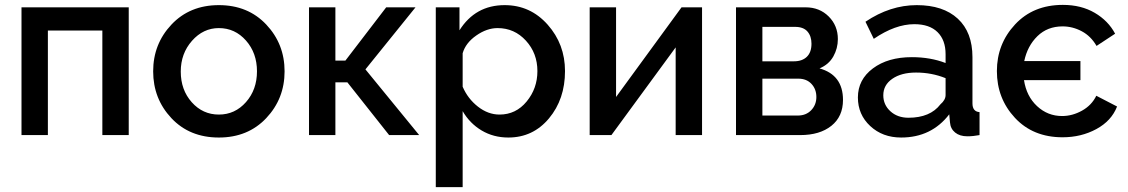

<svg xmlns="http://www.w3.org/2000/svg" viewBox="-20 -553 4616 786"><path d="M507 -523V0H399V-428H176V0H68V-523Z M876 10Q756 10 681.5 -69.5Q607 -149 607 -261Q607 -373 682 -452.5Q757 -532 876 -532Q995 -532 1070 -452.5Q1145 -373 1145 -261Q1145 -149 1070 -69.5Q995 10 876 10ZM720 -260Q720 -185 765 -134.5Q810 -84 876 -84Q942 -84 987 -135Q1032 -186 1032 -261Q1032 -336 987 -387Q942 -438 876 -438Q812 -438 766 -386Q720 -334 720 -260Z M1394 -305 1561 -523H1681L1476 -269L1696 0H1573L1402 -216H1353V0H1245V-523H1353V-305Z M2061 10Q2000 10 1951.5 -19Q1903 -48 1874 -98V213H1764V-523H1861V-429Q1926 -532 2046 -532Q2151 -532 2222 -452Q2293 -372 2293 -262Q2293 -147 2227.5 -68.5Q2162 10 2061 10ZM2025 -84Q2092 -84 2136 -137.5Q2180 -191 2180 -262Q2180 -335 2133 -386.5Q2086 -438 2017 -438Q1973 -438 1929.5 -407.5Q1886 -377 1874 -335V-198Q1895 -149 1936.5 -116.5Q1978 -84 2025 -84Z M2502 -523V-156L2770 -523H2854V0H2746V-359L2483 0H2394V-523Z M2993 -523H3278Q3335 -523 3372.5 -485.5Q3410 -448 3410 -393Q3410 -355 3391.5 -322Q3373 -289 3335 -273Q3431 -246 3431 -144Q3431 -76 3383.5 -38Q3336 0 3256 0H2993ZM3101 -302H3230Q3264 -302 3283 -320.5Q3302 -339 3302 -374Q3302 -405 3285.5 -424Q3269 -443 3235 -443H3101ZM3101 -80H3246Q3280 -80 3301 -102Q3322 -124 3322 -156Q3322 -188 3302 -209.5Q3282 -231 3248 -231H3101Z M3669 10Q3593 10 3542.5 -37Q3492 -84 3492 -154Q3492 -227 3553.5 -273Q3615 -319 3713 -319Q3789 -319 3851 -295V-331Q3851 -389 3818 -421.5Q3785 -454 3723 -454Q3645 -454 3557 -394L3523 -464Q3624 -532 3733 -532Q3841 -532 3901 -476.5Q3961 -421 3961 -319V-130Q3961 -96 3990 -94V0Q3964 5 3940 5Q3909 5 3890 -10.5Q3871 -26 3869 -52L3866 -85Q3793 10 3669 10ZM3699 -71Q3788 -71 3830 -126Q3851 -144 3851 -164V-233Q3794 -256 3730 -256Q3670 -256 3633 -230.5Q3596 -205 3596 -163Q3596 -124 3625 -97.5Q3654 -71 3699 -71Z M4330 9Q4209 9 4135 -70.5Q4061 -150 4061 -262Q4061 -373 4135.5 -453Q4210 -533 4331 -533Q4406 -533 4461.5 -500.5Q4517 -468 4545 -415L4469 -365Q4446 -405 4408.5 -425Q4371 -445 4330 -445Q4268 -445 4227 -405Q4186 -365 4173 -303H4403V-225H4172Q4182 -159 4225.5 -118.5Q4269 -78 4328 -78Q4370 -78 4409.5 -100Q4449 -122 4468 -161L4553 -117Q4530 -58 4468 -24.5Q4406 9 4330 9Z"/></svg>

Font: Raleway
Style: Regular
Weight: 600
Designer: Matt McInerney, Pablo Impallari, Rodrigo Fuenzalida
Foundry: Matt McInerney, Pablo Impallari, Rodrigo Fuenzalida
Version: Version 1.000;PS 001.001;hotconv 1.0.56; ttfautohint (v1.5)